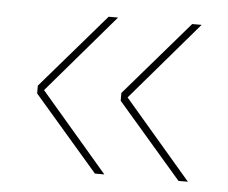

<svg xmlns="http://www.w3.org/2000/svg" viewBox="-37 -476 554 467"><g transform="rotate(5 239.5 -242.5)"><path d="M273.5 -242 437.5 -50.5H414.5L257.5 -232.5V-251.5L414.5 -433.5H437.5ZM69.5 -242 233.5 -50.5H210.5L53.5 -232.5V-251.5L210.5 -433.5H233.5Z"/></g></svg>

Font: Anek Latin Thin
Style: Regular
Weight: 250
Designer: Yesha Goshar
Foundry: Ek Type
Version: Version 1.003